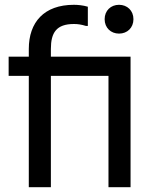

<svg xmlns="http://www.w3.org/2000/svg" viewBox="-20 -780 658 800"><path d="M524 -544H192V-576C192 -644 215 -680 288 -680C304 -680 318 -678 338 -672H346V-752C326 -758 304 -760 288 -760C163 -760 100 -687 100 -576V-544H16V-464H100V0H192V-464H432V0H524ZM476 -640C510 -640 536 -664 536 -700C536 -736 510 -760 476 -760C442 -760 416 -736 416 -700C416 -664 442 -640 476 -640Z"/></svg>

Font: Kufam Arabic Latin Roman Normal
Style: Regular
Weight: 400
Designer: Wael Morcos & Artur Schmal
Version: Version 1.200;PS 001.200;hotconv 1.0.88;makeotf.lib2.5.64775